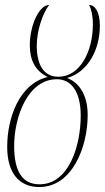

<svg xmlns="http://www.w3.org/2000/svg" viewBox="-20 -745 422 773"><path d="M138 8C271 8 333 -153 333 -282C333 -366 296 -414 250 -431C333 -454 382 -544 382 -641C382 -700 361 -725 339 -725C347 -709 354 -683 354 -648C354 -536 301 -436 215 -436C155 -436 128 -486 128 -561C128 -622 152 -692 178 -725C137 -725 100 -642 100 -563C100 -504 121 -460 172 -435C58 -408 9 -271 9 -154C9 -47 58 8 138 8ZM139 -3C72 -3 37 -52 37 -157C37 -276 93 -426 209 -426C266 -426 305 -377 305 -280C305 -159 258 -3 139 -3Z"/></svg>

Font: Noto Serif Display Condensed Thin
Style: Italic
Weight: 100
Width: 3
Italic angle: -12°
Designer: Monotype Design Team
Foundry: Monotype Imaging Inc.
Version: Version 2.009